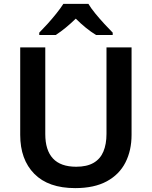

<svg xmlns="http://www.w3.org/2000/svg" viewBox="-20 -958 781 988"><path d="M657 -264Q657 -184 625.5 -122Q594 -60 529.5 -25Q465 10 367 10Q229 10 156.5 -63.5Q84 -137 84 -264V-714H213V-268Q213 -185 252.5 -142.5Q292 -100 372 -100Q427 -100 461.5 -120Q496 -140 512 -178Q528 -216 528 -269V-714H657ZM435 -938Q448 -916 470.5 -888.5Q493 -861 517.5 -834.5Q542 -808 560 -790V-778H474Q448 -794 422 -815Q396 -836 370 -862Q343 -836 318 -815.5Q293 -795 267 -778H182V-790Q201 -809 224.5 -835Q248 -861 270 -888.5Q292 -916 306 -938Z"/></svg>

Font: Noto Sans Khmer SemiBold
Style: Regular
Weight: 600
Version: Version 2.003